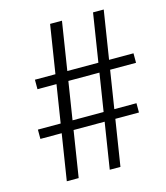

<svg xmlns="http://www.w3.org/2000/svg" viewBox="-113 -850 811 937"><g transform="rotate(-15 292.0 -381.5)"><path d="M37 -233V-280H535V-233ZM86 -471V-519H584V-471ZM108 0 228 -763H288L168 0ZM325 0 445 -763H499L379 0Z"/></g></svg>

Font: Libre Bodoni SemiBold
Style: Italic
Weight: 600
Italic angle: -13°
Version: Version 2.003